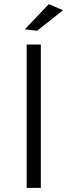

<svg xmlns="http://www.w3.org/2000/svg" viewBox="-20 -916 329 936"><path d="M218 -896 287 -866 161 -766 101 -773ZM110 -699H179V0H110Z"/></svg>

Font: TypoPRO Montserrat
Style: Regular
Weight: 300
Designer: Julieta Ulanovsky
Foundry: Julieta Ulanovsky
Version: Version 6.001